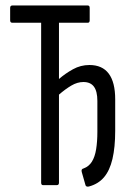

<svg xmlns="http://www.w3.org/2000/svg" viewBox="-20 -675 486 700"><path d="M304 5Q295 7 292 1L278 -48Q275 -59 285 -61Q304 -68 315 -85.5Q326 -103 330.5 -131Q335 -159 335 -194V-307Q335 -342 322.5 -359Q310 -376 284 -376Q262 -376 240 -363Q218 -350 195 -330V-9Q195 0 187 0H137Q130 0 130 -9V-592H25Q17 -592 17 -601V-646Q17 -655 25 -655H300Q307 -655 307 -646V-601Q307 -592 300 -592H195V-387Q218 -407 246 -422.5Q274 -438 306 -438Q353 -438 376.5 -406.5Q400 -375 400 -313V-198Q400 -138 390 -95.5Q380 -53 359 -28.5Q338 -4 304 5Z"/></svg>

Font: Sofia Sans Extra Condensed
Style: Regular
Weight: 400
Designer: Botio Nikoltchev, Ani Petrova
Foundry: lettersoup
Version: Version 4.101